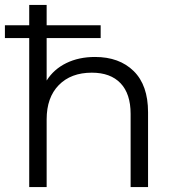

<svg xmlns="http://www.w3.org/2000/svg" viewBox="-20 -762 717 782"><path d="M583 -305V0H512V-298Q512 -380 471 -423Q430 -466 354 -466Q269 -466 219.5 -415.5Q170 -365 170 -276V0H99V-742H170V-434Q199 -480 250 -505Q301 -530 367 -530Q466 -530 524.5 -472.5Q583 -415 583 -305ZM0 -659H390V-607H0Z"/></svg>

Font: Montserrat-Regular
Style: Regular
Weight: 400
Version: Version 7.200